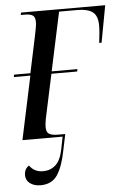

<svg xmlns="http://www.w3.org/2000/svg" viewBox="-53 -575 529 809"><g transform="rotate(-5 211.5 -170.0)"><path d="M26 0 83 -268H13L15 -278H84L116 -429Q120 -449 123 -464.5Q126 -480 126 -491Q126 -512 115.5 -519Q105 -526 82 -526H65L67 -536H423L394 -380H384Q387 -406 388.5 -422Q390 -438 390 -453Q390 -494 369 -510Q348 -526 306 -526H227L174 -278H283L281 -268H172L132 -81Q128 -58 128 -47Q128 -24 140.5 -17Q153 -10 176 -10H208L194 57Q181 125 157.5 160.5Q134 196 86 196Q59 196 41.5 183Q24 170 24 148Q24 122 44 109Q65 138 101 138Q133 138 154.5 118.5Q176 99 185 55L196 0Z"/></g></svg>

Font: Noto Serif Display Condensed
Style: Italic
Weight: 400
Width: 3
Italic angle: -12°
Designer: Monotype Design Team
Foundry: Monotype Imaging Inc.
Version: Version 2.009